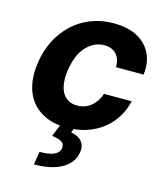

<svg xmlns="http://www.w3.org/2000/svg" viewBox="-116 -640 819 957"><g transform="rotate(15 293.5 -161.5)"><path d="M38.4 -270.6Q47.9 -331.3 74.4 -382.8Q100.9 -434.3 141.3 -472.1Q181.8 -509.9 235.4 -531.2Q289.1 -552.6 353 -552.6Q460.2 -552.6 516.7 -495.4Q573.2 -438.6 561.8 -343.8H419.4Q419.7 -364 414.6 -380.7Q409.4 -397.4 398.8 -409.4Q388.1 -421.5 372.5 -428.1Q356.9 -434.7 335.9 -434.7Q309.3 -434.7 286.6 -424.2Q263.8 -413.7 243.6 -392.4Q223.4 -371.1 210.9 -341.3Q198.5 -311.4 192.1 -272.7Q185.7 -234 188.9 -203.5Q192.1 -172.9 203.8 -152Q215.6 -131 235.1 -120Q254.6 -109 281.2 -109Q301.1 -109 318.7 -115.1Q336.3 -121.1 351.2 -132.8Q366.1 -144.5 377.5 -161.4Q388.8 -178.3 396 -199.9H538.7Q529.1 -157 507.6 -120.7Q486.2 -84.5 454.7 -57.2Q423.3 -29.8 382.8 -12.8Q342.3 4.3 294.7 8.9L287.6 28.1Q305.4 30.9 319.6 37.8Q333.8 44.7 343 55.6Q352.3 66.4 355.8 81.1Q359.4 95.9 355.8 114.3Q347.7 167.6 293.7 198.9Q239 230.1 149.5 230.1L160.2 162.6Q206 162.6 232.6 151.8Q259.2 141 263.5 118.3Q267.8 95.9 252.5 84.9Q237.2 73.9 200.6 69.2L224.8 8.9Q193.5 6 168.3 -2.7Q143.1 -11.4 121.8 -25.2Q94.5 -43 75.5 -68Q56.5 -93 46 -124.3Q35.5 -155.5 33.6 -192.3Q31.6 -229 38.4 -270.6Z"/></g></svg>

Font: Inter P
Style: Bold Italic
Weight: 700
Italic angle: 9.39999°
Designer: Rasmus Andersson
Foundry: rsms
Version: Version 3.018;git-588b23468